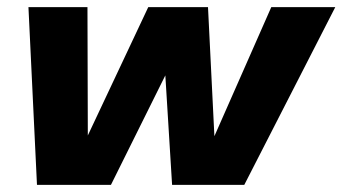

<svg xmlns="http://www.w3.org/2000/svg" viewBox="-20 -520 963 540"><path d="M84 0 60 -500H226L227 -139L397 -500H565L583 -137L743 -500H923L667 0H464L445 -308L292 0Z"/></svg>

Font: Kantumruy Pro
Style: Bold Italic
Weight: 700
Italic angle: -13°
Version: Version 1.002